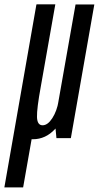

<svg xmlns="http://www.w3.org/2000/svg" viewBox="-86 -618 442 859"><path d="M-66.5 220.5H17.5L70.5 -80.5L77 -598.5ZM166.5 0H231L336 -598H252L159.5 -74ZM161.5 -598.5H77.5L13 -231Q-5 -129.5 -6.2 -62.2Q-7.5 5 61 5Q118.5 5 160.8 -41.2Q203 -87.5 213.5 -149.5L176 -165.5Q168.5 -121 148 -89.2Q127.5 -57.5 104.5 -57.5Q80.5 -57.5 79.5 -94.8Q78.5 -132 96.5 -230.5Z"/></svg>

Font: Anybody ExtraCondensed
Style: Italic
Weight: 400
Width: 2
Italic angle: -10°
Version: Version 1.113;gftools[0.9.25]